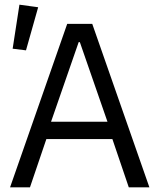

<svg xmlns="http://www.w3.org/2000/svg" viewBox="-20 -800 681 820"><path d="M530 0 460 -206H178L108 0H23L267 -698H374L618 0ZM321 -620H316L198 -280H439ZM91 -585 34 -592 63 -780 143 -769Z"/></svg>

Font: IBM Plex Sans
Style: Regular
Weight: 400
Designer: Mike Abbink, Paul van der Laan, Pieter van Rosmalen
Foundry: Bold Monday
Version: Version 3.005